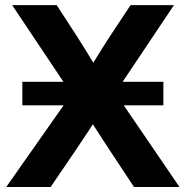

<svg xmlns="http://www.w3.org/2000/svg" viewBox="-20 -748 743 768"><path d="M306.2 -428.8V-312.3L28.7 -727.5H206.7L284.6 -607.8Q323.6 -547.2 373.6 -463.4H332.2L351.9 -495.2Q393.7 -563 423 -607.8L502.2 -727.5H675.8L403.5 -320.7V-431.3L698 0H516.1L416.9 -150Q404.8 -168.5 392.9 -186.7Q381 -204.9 369.3 -223.3L339.6 -269.6H363.2L333.5 -223.3Q311.8 -190.1 284.7 -150L182.4 0H4.9ZM69.4 -420.9H633.5V-326.8H69.4Z"/></svg>

Font: Intratopia Thin
Style: Regular
Weight: 100
Designer: Rasmus Andersson
Foundry: rsms
Version: Version 3.000;Glyphs 3.2.3 (3260)